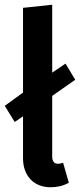

<svg xmlns="http://www.w3.org/2000/svg" viewBox="-21 -774 337 809"><path d="M245 -88 269 -4Q235 15 193 15Q139 15 107.5 -18.5Q76 -52 76 -108V-284L41 -260L-1 -328L76 -384V-741L199 -754V-468L255 -506L296 -438L199 -370V-113Q199 -100 205 -92Q211 -84 223 -84Q230 -84 236.5 -86Q243 -88 245 -88Z"/></svg>

Font: Fira Sans Extra Condensed Medium
Style: Regular
Weight: 500
Width: 1
Designer: Carrois Corporate & Edenspiekermann AG
Foundry: Carrois Corporate GbR & Edenspiekermann AG
Version: Version 4.203